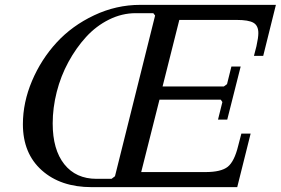

<svg xmlns="http://www.w3.org/2000/svg" viewBox="-20 -770 1155 790"><path d="M636.2 -359.9 561 -62H825.2Q889.6 -62 917 -83.7Q944.3 -105.5 960 -169.9L973.1 -220.2H1011.2L956.1 0H356.9Q229.5 0 151.9 -69.3Q74.2 -138.7 74.2 -258.8Q74.2 -348.6 111.8 -437.3Q149.4 -525.9 212.9 -595Q276.4 -664.1 367.2 -707Q458 -750 557.1 -750H1115.2L1063 -540H1024.9L1035.2 -580.1Q1043 -615.2 1043 -633.8Q1043 -664.6 1022.9 -676.3Q1002.9 -688 954.1 -688H717.8L648.9 -414.1H900.9L914.1 -423.8L932.1 -496.1H970.2L915 -277.8H877L895 -350.1L888.2 -359.9ZM196.8 -262.2Q196.8 -154.3 244.6 -94.2Q292.5 -34.2 377 -34.2H439L453.1 -44.9L618.2 -706.1L610.8 -715.8H538.1Q481.9 -715.8 428.7 -689.5Q375.5 -663.1 334.2 -617.9Q293 -572.8 261.5 -514.9Q230 -457 213.4 -391.6Q196.8 -326.2 196.8 -262.2Z"/></svg>

Font: Happy Times at the IKOB New Game Plus Edition
Style: Italic
Weight: 400
Italic angle: -16°
Designer: Lucas Le Bihan
Foundry: Lucas Le Bihan
Version: Version 1.000;PS 1.0;hotconv 1.0.88;makeotf.lib2.5.647800